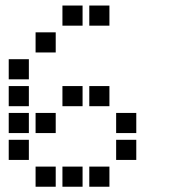

<svg xmlns="http://www.w3.org/2000/svg" viewBox="-20 -708 640 715"><path d="M213.5 -687.5Q212.5 -687.5 212.5 -687.5Q212.5 -687.5 212.5 -686.5V-613.5Q212.5 -612.5 212.5 -612.5Q212.5 -612.5 213.5 -612.5H286.5Q287.5 -612.5 287.5 -612.5Q287.5 -612.5 287.5 -613.5V-686.5Q287.5 -687.5 287.5 -687.5Q287.5 -687.5 286.5 -687.5ZM313.5 -687.5Q312.5 -687.5 312.5 -687.5Q312.5 -687.5 312.5 -686.5V-613.5Q312.5 -612.5 312.5 -612.5Q312.5 -612.5 313.5 -612.5H386.5Q387.5 -612.5 387.5 -612.5Q387.5 -612.5 387.5 -613.5V-686.5Q387.5 -687.5 387.5 -687.5Q387.5 -687.5 386.5 -687.5ZM113.5 -587.5Q112.5 -587.5 112.5 -587.5Q112.5 -587.5 112.5 -586.5V-513.5Q112.5 -512.5 112.5 -512.5Q112.5 -512.5 113.5 -512.5H186.5Q187.5 -512.5 187.5 -512.5Q187.5 -512.5 187.5 -513.5V-586.5Q187.5 -587.5 187.5 -587.5Q187.5 -587.5 186.5 -587.5ZM13.5 -487.5Q12.5 -487.5 12.5 -487.5Q12.5 -487.5 12.5 -486.5V-413.5Q12.5 -412.5 12.5 -412.5Q12.5 -412.5 13.5 -412.5H86.5Q87.5 -412.5 87.5 -412.5Q87.5 -412.5 87.5 -413.5V-486.5Q87.5 -487.5 87.5 -487.5Q87.5 -487.5 86.5 -487.5ZM13.5 -387.5Q12.5 -387.5 12.5 -387.5Q12.5 -387.5 12.5 -386.5V-313.5Q12.5 -312.5 12.5 -312.5Q12.5 -312.5 13.5 -312.5H86.5Q87.5 -312.5 87.5 -312.5Q87.5 -312.5 87.5 -313.5V-386.5Q87.5 -387.5 87.5 -387.5Q87.5 -387.5 86.5 -387.5ZM213.5 -387.5Q212.5 -387.5 212.5 -387.5Q212.5 -387.5 212.5 -386.5V-313.5Q212.5 -312.5 212.5 -312.5Q212.5 -312.5 213.5 -312.5H286.5Q287.5 -312.5 287.5 -312.5Q287.5 -312.5 287.5 -313.5V-386.5Q287.5 -387.5 287.5 -387.5Q287.5 -387.5 286.5 -387.5ZM313.5 -387.5Q312.5 -387.5 312.5 -387.5Q312.5 -387.5 312.5 -386.5V-313.5Q312.5 -312.5 312.5 -312.5Q312.5 -312.5 313.5 -312.5H386.5Q387.5 -312.5 387.5 -312.5Q387.5 -312.5 387.5 -313.5V-386.5Q387.5 -387.5 387.5 -387.5Q387.5 -387.5 386.5 -387.5ZM13.5 -287.5Q12.5 -287.5 12.5 -287.5Q12.5 -287.5 12.5 -286.5V-213.5Q12.5 -212.5 12.5 -212.5Q12.5 -212.5 13.5 -212.5H86.5Q87.5 -212.5 87.5 -212.5Q87.5 -212.5 87.5 -213.5V-286.5Q87.5 -287.5 87.5 -287.5Q87.5 -287.5 86.5 -287.5ZM113.5 -287.5Q112.5 -287.5 112.5 -287.5Q112.5 -287.5 112.5 -286.5V-213.5Q112.5 -212.5 112.5 -212.5Q112.5 -212.5 113.5 -212.5H186.5Q187.5 -212.5 187.5 -212.5Q187.5 -212.5 187.5 -213.5V-286.5Q187.5 -287.5 187.5 -287.5Q187.5 -287.5 186.5 -287.5ZM413.5 -287.5Q412.5 -287.5 412.5 -287.5Q412.5 -287.5 412.5 -286.5V-213.5Q412.5 -212.5 412.5 -212.5Q412.5 -212.5 413.5 -212.5H486.5Q487.5 -212.5 487.5 -212.5Q487.5 -212.5 487.5 -213.5V-286.5Q487.5 -287.5 487.5 -287.5Q487.5 -287.5 486.5 -287.5ZM13.5 -187.5Q12.5 -187.5 12.5 -187.5Q12.5 -187.5 12.5 -186.5V-113.5Q12.5 -112.5 12.5 -112.5Q12.5 -112.5 13.5 -112.5H86.5Q87.5 -112.5 87.5 -112.5Q87.5 -112.5 87.5 -113.5V-186.5Q87.5 -187.5 87.5 -187.5Q87.5 -187.5 86.5 -187.5ZM413.5 -187.5Q412.5 -187.5 412.5 -187.5Q412.5 -187.5 412.5 -186.5V-113.5Q412.5 -112.5 412.5 -112.5Q412.5 -112.5 413.5 -112.5H486.5Q487.5 -112.5 487.5 -112.5Q487.5 -112.5 487.5 -113.5V-186.5Q487.5 -187.5 487.5 -187.5Q487.5 -187.5 486.5 -187.5ZM113.5 -87.5Q112.5 -87.5 112.5 -87.5Q112.5 -87.5 112.5 -86.5V-13.5Q112.5 -12.5 112.5 -12.5Q112.5 -12.5 113.5 -12.5H186.5Q187.5 -12.5 187.5 -12.5Q187.5 -12.5 187.5 -13.5V-86.5Q187.5 -87.5 187.5 -87.5Q187.5 -87.5 186.5 -87.5ZM213.5 -87.5Q212.5 -87.5 212.5 -87.5Q212.5 -87.5 212.5 -86.5V-13.5Q212.5 -12.5 212.5 -12.5Q212.5 -12.5 213.5 -12.5H286.5Q287.5 -12.5 287.5 -12.5Q287.5 -12.5 287.5 -13.5V-86.5Q287.5 -87.5 287.5 -87.5Q287.5 -87.5 286.5 -87.5ZM313.5 -87.5Q312.5 -87.5 312.5 -87.5Q312.5 -87.5 312.5 -86.5V-13.5Q312.5 -12.5 312.5 -12.5Q312.5 -12.5 313.5 -12.5H386.5Q387.5 -12.5 387.5 -12.5Q387.5 -12.5 387.5 -13.5V-86.5Q387.5 -87.5 387.5 -87.5Q387.5 -87.5 386.5 -87.5Z"/></svg>

Font: Doto Black
Style: Regular
Weight: 900
Monospace: yes
Version: Version 1.000